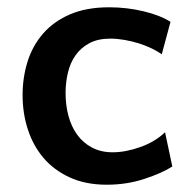

<svg xmlns="http://www.w3.org/2000/svg" viewBox="-20 -495 529 527"><path d="M424 -346Q413 -354 396.5 -362Q380 -370 361 -376Q342 -382 321.5 -385.5Q301 -389 283 -389Q249 -389 225.5 -376.5Q202 -364 187.5 -343.5Q173 -323 166.5 -296Q160 -269 160 -240Q160 -206 168 -176.5Q176 -147 192 -125Q208 -103 232.5 -90Q257 -77 289 -77Q325 -77 365.5 -91.5Q406 -106 433 -132L453 -38Q425 -20 376.5 -4Q328 12 273 12Q215 12 171.5 -8Q128 -28 99.5 -61.5Q71 -95 56.5 -139.5Q42 -184 42 -234Q42 -282 55.5 -325.5Q69 -369 98 -402.5Q127 -436 172 -455.5Q217 -475 280 -475Q328 -475 374 -464Q420 -453 448 -435Z"/></svg>

Font: Quattrocento Sans
Style: Bold
Weight: 700
Designer: Pablo Impallari
Foundry: Pablo Impallari, Igino Marini, Brenda Gallo
Version: Version 2.000